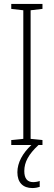

<svg xmlns="http://www.w3.org/2000/svg" viewBox="-20 -800 272 972"><path d="M103 66C103 20 125 -19 175 -66H195V-91L135 -97V-748L195 -755V-780H37V-755L98 -748V-97L37 -91V-66H139C95 -25 68 23 68 72C68 124 96 152 144 152C159 152 172 149 181 146V116C175 119 160 122 148 122C118 122 103 103 103 66Z"/></svg>

Font: Noto Sans Malayalam UI ExtraCondensed ExtraLight
Style: Regular
Weight: 200
Width: 2
Designer: Jelle Bosma - Monotype Design Team
Foundry: Monotype Imaging Inc.
Version: Version 2.104